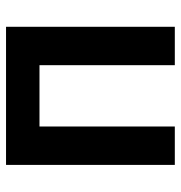

<svg xmlns="http://www.w3.org/2000/svg" viewBox="-2 -570 585 620"><g transform="rotate(-90 290.0 -260.5)"><path d="M513 -533H67V12H191V-425H389V12H513Z"/></g></svg>

Font: Repo DemiBold
Style: Regular
Weight: 600
Designer: Stefan Peev
Foundry: Context Ltd
Version: Version 1.502